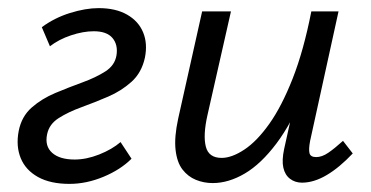

<svg xmlns="http://www.w3.org/2000/svg" viewBox="-20 -444 913 473"><path d="M151 9Q104 9 73.5 -8Q43 -25 31 -54.5Q19 -84 26 -121Q33 -157 58 -179Q83 -201 116.5 -215Q150 -229 183 -241Q216 -253 239.5 -268Q263 -283 267 -308Q271 -334 257 -350.5Q243 -367 211 -367Q185 -367 155 -357Q125 -347 103 -330L83 -377Q114 -400 152.5 -412Q191 -424 223 -424Q265 -424 293 -408Q321 -392 332.5 -364.5Q344 -337 337 -302Q329 -265 304 -242.5Q279 -220 246.5 -206Q214 -192 181 -180Q148 -168 124.5 -153Q101 -138 96 -113Q90 -84 108.5 -67.5Q127 -51 164 -51Q193 -51 224.5 -63.5Q256 -76 277 -94L304 -53Q277 -26 235 -8.5Q193 9 151 9Z M504 7Q482 7 462.5 -1Q443 -9 429.5 -26.5Q416 -44 412.5 -75Q409 -106 419 -152L478 -416H549L491 -160Q480 -111 487 -83Q494 -55 526 -55Q551 -55 582 -75.5Q613 -96 643.5 -139Q674 -182 701 -250.5Q728 -319 747 -416H788Q765 -302 732 -221.5Q699 -141 661 -90.5Q623 -40 583 -16.5Q543 7 504 7ZM724 6Q707 6 694.5 -3.5Q682 -13 678 -31Q674 -49 680 -77L755 -416H814L744 -97Q740 -76 742.5 -66.5Q745 -57 759 -57Q773 -57 788.5 -67.5Q804 -78 825 -97L849 -66Q816 -31 784.5 -12.5Q753 6 724 6Z"/></svg>

Font: Ysabeau Office Medium
Style: Italic
Weight: 500
Italic angle: -12°
Designer: Christian Thalmann (Catharsis Fonts)
Version: Version 2.001;gftools[0.9.30]; featfreeze: tnum,lnum,ss02